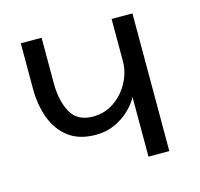

<svg xmlns="http://www.w3.org/2000/svg" viewBox="-79 -572 683 657"><g transform="rotate(-15 263.0 -244.0)"><path d="M443.4 0H369.6V-211.4Q358.9 -190.4 337.4 -169.2Q315.9 -147.9 284.9 -133.3Q253.9 -118.7 216.8 -118.7Q157.2 -118.7 120.1 -146.7Q83 -174.8 65.4 -222.2Q47.9 -269.5 47.9 -327.6V-487.8H121.6V-326.2Q121.6 -264.6 144.3 -223.1Q167 -181.6 222.7 -181.6Q264.6 -181.6 297.9 -204.6Q331.1 -227.5 350.3 -263.7Q369.6 -299.8 369.6 -338.4V-487.8H443.4Z"/></g></svg>

Font: Acari Sans
Style: Regular
Weight: 400
Designer: Alfredo Marco Pradil and Stefan Peev
Foundry: Hanken Design Co.
Version: Version 1.045;February 4, 2021;FontCreator 13.0.0.2655 64-bi